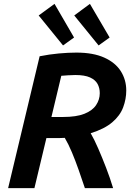

<svg xmlns="http://www.w3.org/2000/svg" viewBox="-20 -973 693 993"><path d="M22 0 185 -682Q235 -692 284 -696.5Q333 -701 375 -701Q462 -701 519.5 -675Q577 -649 605 -604.5Q633 -560 633 -505Q633 -461 617 -418Q601 -375 560.5 -340.5Q520 -306 449 -284Q468 -251 488 -205Q508 -159 528.5 -106Q549 -53 565 0H419Q403 -48 386.5 -95Q370 -142 352 -185Q334 -228 315 -260Q308 -260 301.5 -259.5Q295 -259 288 -259H220L158 0ZM246 -368H306Q375 -368 416.5 -384.5Q458 -401 477 -429.5Q496 -458 496 -491Q496 -518 484.5 -539Q473 -560 445.5 -572.5Q418 -585 369 -585Q350 -585 330.5 -583.5Q311 -582 297 -581ZM490 -738 364 -893 445 -953 547 -779ZM306 -738 180 -893 262 -953 363 -779Z"/></svg>

Font: Ubuntu Sans
Style: Bold Italic
Weight: 700
Italic angle: -13.5°
Designer: Dalton Maag Ltd
Foundry: Dalton Maag Ltd
Version: Version 1.006